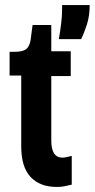

<svg xmlns="http://www.w3.org/2000/svg" viewBox="-20 -731 375 760"><path d="M205 9Q138 9 101 -30.5Q64 -70 64 -152V-432H18V-526H39Q70 -526 83.5 -536.5Q97 -547 101 -572L109 -632H183V-528H260V-430H183V-174Q183 -141 194 -124Q205 -107 227 -107Q234 -107 243 -109Q252 -111 264 -114V0Q248 4 234.5 6.5Q221 9 205 9ZM213 -576Q219 -612 222 -637.5Q225 -663 225.5 -681Q226 -699 226 -711H335Q335 -668 324 -634Q313 -600 301 -576Z"/></svg>

Font: Bricolage Grotesque 24pt Condensed SemiBold
Style: Regular
Weight: 600
Width: 3
Designer: Mathieu Triay
Foundry: Atelier Triay
Version: Version 1.001;gftools[0.9.33.dev8+g029e19f]